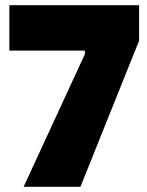

<svg xmlns="http://www.w3.org/2000/svg" viewBox="-20 -720 568 740"><path d="M71 0H290L516 -563V-700H16V-525H307V-511Z"/></svg>

Font: Fixel Display Black
Style: Regular
Weight: 900
Designer: AlfaBravo + MacPaw
Foundry: Kyrylo Tkachov, Marchela Mozhyna, Serhii Makarenko, Maria Weinstein, Zakhar Kryvoshyya
Version: Version 1.211